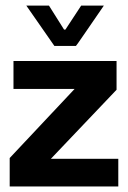

<svg xmlns="http://www.w3.org/2000/svg" viewBox="-20 -675 463 695"><path d="M408.2 0H15.1V-103L250 -353H28.8V-454.1H401.9V-350.1L164.1 -100.1H408.2ZM254.9 -508.8H176.8L75.2 -654.8H157.2L211.9 -567.9H216.8L273.9 -654.8H356Q332 -619.6 285.2 -551.8L263.2 -520Z"/></svg>

Font: Tajawal
Style: Bold
Weight: 700
Designer: Boutros Fonts
Foundry: Created by Boutros International 2017
Version: Version 1.700